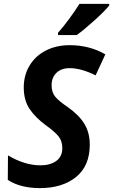

<svg xmlns="http://www.w3.org/2000/svg" viewBox="-20 -956 581 986"><path d="M20 -32 21 -158Q107 -107 188 -107Q238 -107 269 -129.5Q300 -152 300 -195Q300 -232 280.5 -256Q261 -280 215 -313Q162 -352 132 -396.5Q102 -441 102 -507Q102 -570 132 -619.5Q162 -669 215.5 -696.5Q269 -724 338 -724Q439 -724 521 -677L471 -569Q397 -606 337 -606Q295 -606 270 -582Q245 -558 245 -518Q245 -482 263.5 -459.5Q282 -437 328 -406Q385 -366 413 -320.5Q441 -275 441 -213Q441 -104 370.5 -47Q300 10 185 10Q85 10 20 -32ZM278 -788Q302 -814 333 -856Q364 -898 388 -936H541V-928Q521 -902 467 -853Q413 -804 374 -776H278Z"/></svg>

Font: Noto Sans Display
Style: Bold Italic
Weight: 700
Italic angle: -12°
Designer: Monotype Design team
Foundry: Monotype Imaging Inc.
Version: Version 1.000